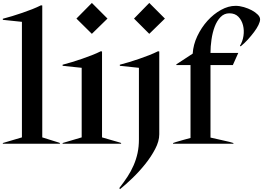

<svg xmlns="http://www.w3.org/2000/svg" viewBox="-32 -989 1810 1321"><path d="M-12.5 -5 118.8 -43.8V-838.8L-12.5 -852.5V-860Q17.5 -867.5 51.9 -878.1Q86.2 -888.8 121.2 -900.6Q156.2 -912.5 189.4 -925.6Q222.5 -938.8 250 -952.5L258.8 -951.2V-43.8Q292.5 -33.8 318.8 -25Q341.2 -17.5 360.6 -11.9Q380 -6.2 380 -5V0H-12.5Z M600 -968.8 707.5 -861.2 600 -756.2 493.8 -861.2ZM398.8 -5 530 -43.8V-522.5L398.8 -536.2V-543.8Q428.8 -551.2 463.1 -561.9Q497.5 -572.5 532.5 -584.4Q567.5 -596.2 600.6 -609.4Q633.8 -622.5 661.2 -636.2L670 -635V-43.8Q706.2 -33.8 735 -25Q760 -17.5 780.6 -11.9Q801.2 -6.2 801.2 -5V0H398.8Z M995 -968.8 1102.5 -861.2 995 -756.2 890 -861.2ZM788.8 305Q820 265 845 226.9Q870 188.8 887.5 148.1Q905 107.5 914.4 64.4Q923.8 21.2 923.8 -30V-522.5L792.5 -536.2V-543.8Q822.5 -551.2 856.9 -561.9Q891.2 -572.5 926.2 -584.4Q961.2 -596.2 994.4 -609.4Q1027.5 -622.5 1055 -636.2L1063.8 -635V-65Q1063.8 -17.5 1035.6 36.2Q1007.5 90 966.2 141.2Q925 192.5 878.1 237.5Q831.2 282.5 793.8 312.5Z M1158.8 -5Q1160 -6.2 1178.8 -11.9Q1197.5 -17.5 1220 -23.8Q1246.2 -31.2 1278.8 -40V-541.2H1181.2V-546.2L1293.8 -620Q1297.5 -681.2 1325.6 -740.6Q1353.8 -800 1395.6 -846.2Q1437.5 -892.5 1488.1 -920.6Q1538.8 -948.8 1588.8 -948.8Q1616.2 -948.8 1646.2 -940Q1676.2 -931.2 1700.6 -918.1Q1725 -905 1741.2 -888.8Q1757.5 -872.5 1757.5 -856.2Q1757.5 -840 1746.2 -816.9Q1735 -793.8 1716.2 -768.8Q1697.5 -743.8 1673.8 -717.5Q1650 -691.2 1623.8 -670L1618.8 -673.8Q1637.5 -703.8 1643.1 -741.9Q1648.8 -780 1640 -815Q1631.2 -850 1608.1 -873.8Q1585 -897.5 1546.2 -897.5Q1510 -897.5 1485 -871.2Q1460 -845 1445 -805Q1430 -765 1423.1 -716.9Q1416.2 -668.8 1416.2 -625H1607.5L1570 -541.2H1416.2V-42.5Q1460 -32.5 1493.8 -25Q1523.8 -18.8 1548.1 -12.5Q1572.5 -6.2 1573.8 -5V0H1158.8Z"/></svg>

Font: Equateur
Style: Regular
Weight: 400
Designer: Ange Degheest & Eugénie Bidaut
Foundry: Velvetyne Type Foundry
Version: Version 1.000;FEAKit 1.0